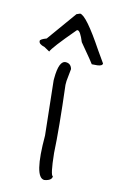

<svg xmlns="http://www.w3.org/2000/svg" viewBox="-201 -843 558 899"><g transform="rotate(15 78.0 -393.0)"><path d="M66 -554Q90 -554 97 -529L91 -470V-451Q116 -244 122 -129Q133 -22 145 -22Q145 -1 110 5Q60 5 60 -197L32 -457V-466Q32 -554 66 -554ZM55 -784 71 -791Q101 -791 197 -647L235 -593Q235 -581 211 -578L185 -576Q185 -578 113 -664Q93 -713 80 -713Q76 -713 73 -708Q-16 -603 -23 -582L-50 -597Q-79 -603 -79 -619Q-79 -627 -50 -638Z"/></g></svg>

Font: Just Me Again Down Here
Style: Regular
Weight: 400
Designer: Kimberly Geswein
Foundry: Kimberly Geswein
Version: Version 1.002 2007